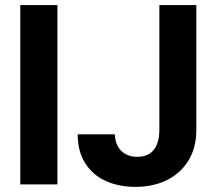

<svg xmlns="http://www.w3.org/2000/svg" viewBox="-20 -727 854 757"><path d="M206.4 0H59.9V-707H206.4ZM754.1 -707V-213.8Q754.1 -146.2 723.9 -95.6Q693.7 -45 639.3 -17.6Q584.8 9.8 513.9 9.8Q448.7 9.8 397.2 -13.4Q345.8 -36.5 316.1 -83.2Q286.3 -129.9 286.3 -197.4H432.9Q433.5 -169.8 444.8 -149.8Q456 -129.8 475.5 -119.3Q495.1 -108.7 521.1 -108.7Q563.5 -108.7 585.6 -135.4Q607.7 -162.1 608.3 -213.8V-707Z"/></svg>

Font: WEMIX Pretendard Variable
Style: Regular
Weight: 400
Designer: Base glyphs from Inter by Rasmus Andersson; Hangeul glyphs from Noto Sans CJK(Source Han Sans) by Jang Soo-young and Kan
Foundry: Kil Hyung-jin
Version: Version 1.000;Glyphs 3.2 (3208)